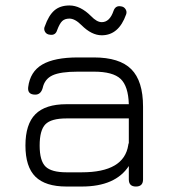

<svg xmlns="http://www.w3.org/2000/svg" viewBox="-20 -682 627 702"><path d="M352 -553Q315 -553 278 -590Q254 -614 234 -614Q217 -614 207.5 -605Q198 -596 189 -572Q183 -552 163 -555Q150 -556 144.5 -566Q139 -576 144 -586Q158 -626 179 -644Q200 -662 234 -662Q274 -662 313 -623Q334 -601 352 -601Q381 -601 395 -642Q402 -662 421 -659Q433 -658 439 -648.5Q445 -639 441 -629Q414 -553 352 -553ZM223 0Q146 0 109.5 -36Q73 -72 73 -150Q73 -228 109.5 -264.5Q146 -301 223 -301H451Q449 -367 421 -393.5Q393 -420 323 -420H265Q201 -420 172 -406.5Q143 -393 136 -360Q129 -336 109 -336Q80 -336 83 -363Q90 -420 134.5 -446Q179 -472 265 -472H323Q417 -472 460 -429Q503 -386 503 -292V-26Q503 0 477 0Q451 0 451 -26V-75Q402 0 279 0ZM279 -52Q434 -52 449 -152Q449 -153 449.5 -155.5Q450 -158 451 -159V-249H223Q167 -249 146 -227.5Q125 -206 125 -150Q125 -94 146.5 -73Q168 -52 223 -52Z"/></svg>

Font: Jura
Style: Regular
Weight: 400
Designer: Daniel Johnson, Alexei Vanyashin
Foundry: Daniel Johnson
Version: Version 5.103